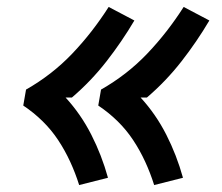

<svg xmlns="http://www.w3.org/2000/svg" viewBox="-20 -621 640 553"><path d="M424 -88Q413 -123 398 -155.5Q383 -188 363.5 -217.5Q344 -247 318.5 -272Q293 -297 263 -317L271 -363Q308 -384 341.5 -410Q375 -436 404.5 -467Q434 -498 460 -531.5Q486 -565 509 -601L583 -562Q547 -501 502.5 -444Q458 -387 403 -340H385Q429 -292 459 -233Q489 -174 507 -109ZM208 -88Q197 -123 182 -155.5Q167 -188 147.5 -217.5Q128 -247 102.5 -272Q77 -297 47 -317L55 -363Q92 -384 125.5 -410Q159 -436 188.5 -467Q218 -498 244 -531.5Q270 -565 293 -601L367 -562Q331 -501 286.5 -444Q242 -387 187 -340H169Q213 -292 243 -233Q273 -174 291 -109Z"/></svg>

Font: Iosevka Aile Semibold
Style: Italic
Weight: 600
Italic angle: -9°
Designer: Belleve Invis
Foundry: Belleve Invis
Version: Version 31.1.0; ttfautohint (v1.8.4)